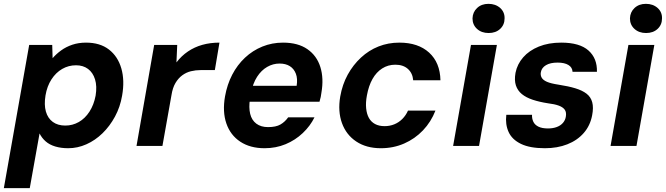

<svg xmlns="http://www.w3.org/2000/svg" viewBox="-36 -760 3468 1000"><path d="M-16 220 116 -526H236L238 -457Q257 -479 282.5 -497.5Q308 -516 340.5 -527Q373 -538 412 -538Q485 -538 531.5 -502Q578 -466 596 -403.5Q614 -341 600 -262Q590 -203 563 -153Q536 -103 498 -66Q460 -29 414 -8.5Q368 12 319 12Q282 12 252 3Q222 -6 202 -23.5Q182 -41 170 -65L119 220ZM304 -106Q342 -106 374.5 -124.5Q407 -143 430 -178.5Q453 -214 462 -262Q470 -311 459 -346.5Q448 -382 422.5 -401Q397 -420 360 -420Q321 -420 288 -401Q255 -382 232 -346.5Q209 -311 201 -263Q193 -214 203 -179Q213 -144 239 -125Q265 -106 304 -106Z M675 0 767 -526H887L883 -435Q909 -469 943 -492Q977 -515 1018 -526.5Q1059 -538 1107 -538L1083 -395H1010Q983 -395 958.5 -389Q934 -383 913.5 -368Q893 -353 878 -328Q863 -303 857 -264L810 0Z M1342 12Q1267 12 1215.5 -22Q1164 -56 1143 -117Q1122 -178 1136 -258Q1147 -320 1173.5 -371Q1200 -422 1240 -459.5Q1280 -497 1330.5 -517.5Q1381 -538 1438 -538Q1516 -538 1565 -504Q1614 -470 1632.5 -411Q1651 -352 1638 -277Q1637 -267 1634.5 -255Q1632 -243 1628 -230H1227L1241 -313H1509Q1515 -350 1505 -376Q1495 -402 1473.5 -415.5Q1452 -429 1420 -429Q1386 -429 1355.5 -411.5Q1325 -394 1303 -360Q1281 -326 1271 -274L1266 -245Q1259 -200 1267 -167Q1275 -134 1299 -116Q1323 -98 1360 -98Q1401 -98 1424.5 -111.5Q1448 -125 1465 -149H1602Q1580 -104 1541 -67Q1502 -30 1451.5 -9Q1401 12 1342 12Z M1948 12Q1872 12 1819.5 -23Q1767 -58 1745 -119Q1723 -180 1736 -257Q1747 -320 1775 -371Q1803 -422 1844 -460Q1885 -498 1935.5 -518Q1986 -538 2044 -538Q2142 -538 2199 -486Q2256 -434 2258 -342H2116Q2113 -379 2088.5 -401Q2064 -423 2023 -423Q1985 -423 1954.5 -403.5Q1924 -384 1904 -348.5Q1884 -313 1875 -263Q1868 -226 1871 -196Q1874 -166 1885.5 -145.5Q1897 -125 1917.5 -114Q1938 -103 1967 -103Q1994 -103 2017.5 -112.5Q2041 -122 2059.5 -140.5Q2078 -159 2089 -184H2232Q2209 -125 2167 -81Q2125 -37 2069 -12.5Q2013 12 1948 12Z M2324 0 2417 -526H2552L2459 0ZM2509 -588Q2472 -588 2448.5 -609.5Q2425 -631 2425 -664Q2426 -697 2449 -718.5Q2472 -740 2508 -740Q2545 -740 2569 -718.5Q2593 -697 2592 -664Q2592 -631 2569 -609.5Q2546 -588 2509 -588Z M2802 12Q2724 12 2677.5 -10.5Q2631 -33 2613 -72.5Q2595 -112 2601 -162H2735Q2734 -143 2741.5 -126.5Q2749 -110 2768 -100.5Q2787 -91 2818 -91Q2844 -91 2864 -98.5Q2884 -106 2896 -120Q2908 -134 2911 -152Q2915 -175 2905.5 -188.5Q2896 -202 2874 -210Q2852 -218 2818 -222Q2773 -229 2738.5 -240.5Q2704 -252 2682 -270Q2660 -288 2651 -315Q2642 -342 2649 -381Q2658 -426 2689 -461.5Q2720 -497 2770.5 -517.5Q2821 -538 2887 -538Q2983 -538 3029 -497Q3075 -456 3073 -386H2946Q2945 -409 2924.5 -421.5Q2904 -434 2868 -434Q2830 -434 2807.5 -420.5Q2785 -407 2781 -384Q2778 -369 2785 -356Q2792 -343 2812.5 -334Q2833 -325 2873 -319Q2925 -311 2961 -300Q2997 -289 3019 -272Q3041 -255 3048.5 -227.5Q3056 -200 3048 -159Q3038 -106 3004.5 -67.5Q2971 -29 2919 -8.5Q2867 12 2802 12Z M3144 0 3237 -526H3372L3279 0ZM3329 -588Q3292 -588 3268.5 -609.5Q3245 -631 3245 -664Q3246 -697 3269 -718.5Q3292 -740 3328 -740Q3365 -740 3389 -718.5Q3413 -697 3412 -664Q3412 -631 3389 -609.5Q3366 -588 3329 -588Z"/></svg>

Font: DM Sans 9pt
Style: Bold Italic
Weight: 700
Italic angle: -10°
Version: Version 4.004;gftools[0.9.30]